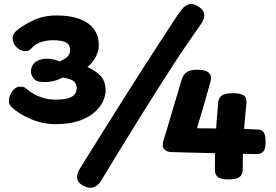

<svg xmlns="http://www.w3.org/2000/svg" viewBox="-20 -861 1340 931"><path d="M855 -807Q875 -836 898.5 -840.5Q922 -845 948 -825Q970 -809 970.5 -787.5Q971 -766 951 -739Q922 -698 889 -650Q856 -602 820 -546.5Q784 -491 744 -428Q704 -365 660.5 -295Q617 -225 569.5 -148Q522 -71 471 14Q454 42 431 48Q408 54 379 37Q333 10 370 -48Q433 -149 488.5 -237.5Q544 -326 592 -402Q640 -478 680.5 -541Q721 -604 754 -654.5Q787 -705 812 -743.5Q837 -782 855 -807ZM249 -259Q188 -259 129.5 -283.5Q71 -308 34 -344Q23 -355 23 -370Q23 -396 39.5 -418.5Q56 -441 76 -441Q83 -441 92 -439.5Q101 -438 112 -427Q123 -418 142 -406.5Q161 -395 188.5 -386.5Q216 -378 250 -378Q284 -378 306.5 -383.5Q329 -389 340.5 -402Q352 -415 352 -435Q352 -453 339.5 -465.5Q327 -478 284 -485Q269 -477 250 -471Q231 -465 210.5 -463.5Q190 -462 170 -465Q151 -469 140.5 -484.5Q130 -500 130 -514Q130 -532 140 -547.5Q150 -563 170 -570Q193 -578 217.5 -576Q242 -574 269 -563Q301 -577 310.5 -590Q320 -603 320 -618Q320 -637 310 -647.5Q300 -658 281 -662Q262 -666 236 -666Q207 -666 179 -657Q151 -648 134 -628Q127 -619 119 -616Q111 -613 102 -613Q80 -613 60.5 -632Q41 -651 41 -676Q41 -684 46 -694.5Q51 -705 61 -713Q92 -739 141.5 -762.5Q191 -786 254 -786Q322 -786 367.5 -768.5Q413 -751 436 -719Q459 -687 459 -642Q459 -613 444 -584.5Q429 -556 404 -536Q446 -517 469 -492Q492 -467 492 -419Q492 -398 480 -371Q468 -344 440.5 -318.5Q413 -293 366 -276Q319 -259 249 -259ZM862 -478Q870 -503 888.5 -513Q907 -523 933 -523Q973 -523 988 -512Q1003 -501 1003 -484Q1003 -474 1000.5 -464.5Q998 -455 995 -445Q978 -384 964.5 -337.5Q951 -291 935 -239Q984 -239 1040 -238Q1096 -237 1147 -236Q1198 -235 1231 -233Q1251 -232 1259.5 -218Q1268 -204 1268 -172Q1268 -140 1257 -126.5Q1246 -113 1220 -114Q1218 -114 1192 -114.5Q1166 -115 1126 -115.5Q1086 -116 1039.5 -117.5Q993 -119 947 -120Q901 -121 863.5 -122Q826 -123 805 -124Q791 -125 780 -134.5Q769 -144 769 -157Q769 -164 770.5 -172.5Q772 -181 777 -194Q779 -199 786 -222.5Q793 -246 803 -280.5Q813 -315 824.5 -353Q836 -391 846 -424.5Q856 -458 862 -478ZM1038 -365Q1041 -389 1057 -399Q1073 -409 1108 -409Q1146 -409 1161.5 -398.5Q1177 -388 1175 -362Q1170 -311 1166.5 -271.5Q1163 -232 1161 -196.5Q1159 -161 1158 -124Q1157 -87 1157 -40Q1157 -14 1141.5 -2.5Q1126 9 1088 9Q1052 9 1037 -2Q1022 -13 1022 -38Q1022 -88 1024 -148.5Q1026 -209 1030 -266.5Q1034 -324 1038 -365Z"/></svg>

Font: Playpen Sans ExtraBold
Style: Regular
Weight: 800
Designer: Laura Meseguer, Veronika Burian, José Scaglione
Foundry: TypeTogether
Version: Version 1.001